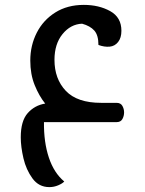

<svg xmlns="http://www.w3.org/2000/svg" viewBox="-20 -500 593 786"><path d="M488 -40Q488 -25 481 -12.5Q474 0 457 0H160Q159 82 180 145Q201 208 243 243Q236 251 218.5 258.5Q201 266 182 266Q139 266 113 230.5Q87 195 76 148Q65 101 65 62Q65 -5 93.5 -37Q122 -69 165 -76Q140 -107 122 -151.5Q104 -196 104 -252Q104 -314 130.5 -366Q157 -418 206.5 -449Q256 -480 323 -480Q385 -480 431 -454.5Q477 -429 477 -374Q477 -345 463.5 -328Q450 -311 429 -309Q407 -307 383 -316Q383 -356 366 -375Q349 -394 316 -403Q269 -401 236 -360.5Q203 -320 203 -255Q203 -177 249.5 -128Q296 -79 394 -79H457Q474 -79 481 -66.5Q488 -54 488 -40Z"/></svg>

Font: El Messiri Medium
Style: Regular
Weight: 500
Designer: Mohamed Gaber
Foundry: Kief Type Foundry
Version: Version 2.007